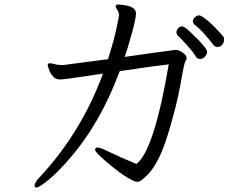

<svg xmlns="http://www.w3.org/2000/svg" viewBox="-20 -771 1040 850"><path d="M532 -519Q547 -562 564.5 -626.5Q582 -691 582 -711Q582 -741 531 -748Q513 -751 502.5 -751Q492 -751 492 -743Q492 -738 497 -731Q502 -724 504.5 -716.5Q507 -709 507 -704Q507 -699 495.5 -644.5Q484 -590 458 -509L260 -483Q246 -483 230 -485Q209 -491 203 -491H199Q191 -490 191 -481L196 -466Q200 -450 213 -434.5Q226 -419 245 -419Q264 -419 436 -445Q340 -185 157 12Q133 36 133 52Q133 59 143 59Q153 59 194 26Q235 -7 291 -72Q425 -227 510 -456Q685 -482 727 -486Q662 -104 584 -45Q505 -78 464.5 -98Q424 -118 412.5 -118Q401 -118 401 -107.5Q401 -97 455.5 -51Q510 -5 543 14.5Q576 34 586.5 34Q597 34 606 27Q615 20 625 11Q682 -40 723 -175Q764 -310 779.5 -400.5Q795 -491 800.5 -498.5Q806 -506 806 -515.5Q806 -525 789.5 -537.5Q773 -550 759 -550H755Q655 -537 532 -519ZM972 -597Q972 -605 968 -610Q927 -657 899 -680Q871 -703 861.5 -703Q852 -703 843 -694.5Q834 -686 834 -677.5Q834 -669 840 -663Q863 -645 887 -618Q911 -591 921 -577Q931 -563 940.5 -563Q950 -563 956 -566Q972 -576 972 -597ZM848 -519Q854 -510 866.5 -510Q879 -510 888 -521Q897 -532 897 -540.5Q897 -549 885.5 -563.5Q874 -578 857.5 -595Q841 -612 825 -627Q809 -642 800.5 -648Q792 -654 784 -654Q776 -654 768.5 -645.5Q761 -637 761 -628Q761 -619 769.5 -611.5Q778 -604 806.5 -572.5Q835 -541 848 -519Z"/></svg>

Font: LXGW WenKai Mono TC
Style: Regular
Weight: 400
Designer: LXGW / Fontworks Inc.
Foundry: LXGW / Fontworks Inc.
Version: Version 1.330